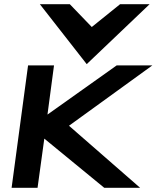

<svg xmlns="http://www.w3.org/2000/svg" viewBox="-20 -890 742 910"><path d="M391 -586 689 -870H549L415 -762L311 -870H169ZM307 -294 702 -580H533L205 -347L236 -580H113L35 0H158L190 -233L474 0H644Z"/></svg>

Font: Charger
Style: HemiRT
Weight: 900
Designer: Jasper
Foundry: Cannot Into Space Fonts
Version: Version 0.99